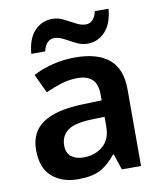

<svg xmlns="http://www.w3.org/2000/svg" viewBox="-85 -819 759 897"><g transform="rotate(-10 295.0 -370.0)"><path d="M297 -553Q403 -553 458 -507Q513 -461 513 -364V0H422L397 -75H393Q358 -31 319 -10.5Q280 10 212 10Q139 10 91 -31Q43 -72 43 -158Q43 -243 105 -285Q167 -327 292 -331L385 -334V-361Q385 -412 360.5 -434Q336 -456 292 -456Q251 -456 213 -444Q175 -432 139 -416L97 -505Q138 -527 189.5 -540Q241 -553 297 -553ZM320 -254Q239 -251 207.5 -225.5Q176 -200 176 -157Q176 -120 198.5 -103Q221 -86 256 -86Q311 -86 348 -117.5Q385 -149 385 -210V-256ZM99 -605Q105 -677 139.5 -713Q174 -749 224 -749Q252 -749 278 -735.5Q304 -722 328.5 -709Q353 -696 375 -696Q393 -696 406.5 -709.5Q420 -723 426 -750H491Q485 -679 450.5 -642.5Q416 -606 366 -606Q340 -606 314 -619Q288 -632 263.5 -645.5Q239 -659 216 -659Q198 -659 184.5 -645.5Q171 -632 165 -605Z"/></g></svg>

Font: Noto Sans Nag Mundari SemiBold
Style: Regular
Weight: 600
Version: Version 1.000